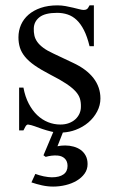

<svg xmlns="http://www.w3.org/2000/svg" viewBox="-20 -480 430 716"><path d="M306.6 131.8Q306.6 151.9 295.4 167.5Q284.2 183.1 266.1 193.8Q248 204.6 224.9 210.2Q201.7 215.8 178.2 215.8Q157.7 215.8 136.7 211.2Q115.7 206.5 97.2 200.2L111.8 168.5Q118.2 170.9 126.2 173.3Q134.3 175.8 142.8 177.5Q151.4 179.2 159.2 180.2Q167 181.2 173.3 181.2Q201.2 181.2 216.6 170.4Q231.9 159.7 231.9 138.7Q231.9 121.6 221.9 111.6Q211.9 101.6 195.3 100.1Q183.6 99.1 171.9 100.6Q160.2 102.1 150.4 105L142.1 99.1L178.7 12.2L169.9 10.3Q153.3 6.3 137.9 1Q122.6 -4.4 109.1 -9.3Q95.7 -14.2 84.5 -15.6Q79.1 -15.6 74.7 -7.8Q70.3 0 67.4 6.3H51.3V-153.3H67.4Q73.7 -119.1 87.2 -93.5Q100.6 -67.9 118.9 -50.5Q137.2 -33.2 159.2 -24.4Q181.2 -15.6 205.1 -15.6Q223.1 -15.6 237.3 -21Q251.5 -26.4 261.2 -35.4Q271 -44.4 276.4 -56.4Q281.7 -68.4 281.7 -81.5Q282.2 -98.1 278.1 -112.1Q273.9 -126 261.7 -139.4Q249.5 -152.8 227.3 -167.7Q205.1 -182.6 168.5 -201.2Q132.8 -219.7 109.6 -235.8Q86.4 -252 73 -268.6Q59.6 -285.2 54.2 -302.7Q48.8 -320.3 48.8 -340.8Q48.8 -365.7 58.3 -387.5Q67.9 -409.2 86.4 -425.3Q105 -441.4 132.1 -450.7Q159.2 -460 194.3 -460Q209.5 -460 224.4 -457.3Q239.3 -454.6 252.4 -451.4Q265.6 -448.2 275.9 -445.6Q286.1 -442.9 292 -442.9Q298.8 -442.9 303.5 -445.6Q308.1 -448.2 314 -460H330.1V-307.6H314Q305.2 -343.8 293 -367.7Q280.8 -391.6 265.6 -405.8Q250.5 -419.9 232.2 -426Q213.9 -432.1 192.9 -432.1Q147.9 -432.1 127.2 -415.8Q106.4 -399.4 106 -373.5Q105.5 -360.4 108.2 -347.9Q110.8 -335.4 118.9 -324Q127 -312.5 141.4 -301.8Q155.8 -291 179.2 -280.3L251.5 -246.1Q302.2 -222.7 328.4 -189Q354.5 -155.3 354.5 -112.8Q354.5 -87.4 342.3 -64.2Q330.1 -41 309.6 -23.4Q289.1 -5.9 261.7 4.4Q239.3 12.7 214.4 14.2L194.3 65.4Q207.5 62.5 223.1 62.5Q239.3 62.5 254.4 66.7Q269.5 70.8 281 79.1Q292.5 87.4 299.6 100.6Q306.6 113.8 306.6 131.8Z"/></svg>

Font: Doulos SIL Eur
Style: Regular
Weight: 400
Designer: Walt Agee, Victor Gaultney, Peter Martin, Debbi Hosken, Becca Hirsbrunner
Foundry: SIL International
Version: Version 5.000